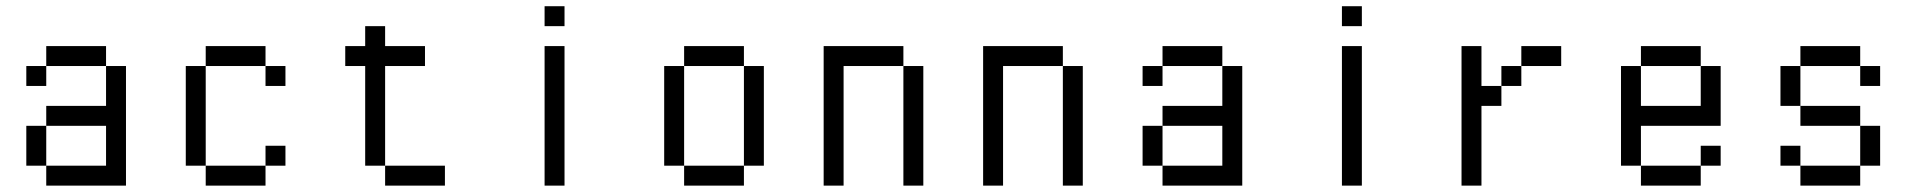

<svg xmlns="http://www.w3.org/2000/svg" viewBox="-20 -582 6040 602"><path d="M62.5 -375H125V-312.5H62.5ZM62.5 -187.5H125V-62.5H62.5ZM312.5 -375H375V0H125V-62.5H312.5V-187.5H125V-250H312.5ZM125 -437.5H312.5V-375H125Z M812.5 -125H875V-62.5H812.5ZM625 -62.5H812.5V0H625ZM562.5 -375H625V-62.5H562.5ZM625 -437.5H812.5V-375H625ZM812.5 -375H875V-312.5H812.5Z M1125 -500H1187.5V-437.5H1312.5V-375H1187.5V-62.5H1125V-375H1062.5V-437.5H1125ZM1187.5 -62.5H1375V0H1187.5Z M1687.5 -437.5H1750V0H1687.5ZM1687.5 -562.5H1750V-500H1687.5Z M2312.5 -375H2375V-62.5H2312.5ZM2125 -62.5H2312.5V0H2125ZM2062.5 -375H2125V-62.5H2062.5ZM2125 -437.5H2312.5V-375H2125Z M2812.5 -375H2875V0H2812.5ZM2562.5 -437.5H2812.5V-375H2625V0H2562.5Z M3312.5 -375H3375V0H3312.5ZM3062.5 -437.5H3312.5V-375H3125V0H3062.5Z M3562.5 -375H3625V-312.5H3562.5ZM3562.5 -187.5H3625V-62.5H3562.5ZM3812.5 -375H3875V0H3625V-62.5H3812.5V-187.5H3625V-250H3812.5ZM3625 -437.5H3812.5V-375H3625Z M4187.5 -437.5H4250V0H4187.5ZM4187.5 -562.5H4250V-500H4187.5Z M4750 -437.5H4875V-375H4750ZM4687.5 -375H4750V-312.5H4687.5ZM4562.5 -437.5H4625V-312.5H4687.5V-250H4625V0H4562.5Z M5312.5 -125H5375V-62.5H5312.5ZM5125 -62.5H5312.5V0H5125ZM5062.5 -375H5125V-250H5312.5V-375H5375V-187.5H5125V-62.5H5062.5ZM5125 -437.5H5312.5V-375H5125Z M5562.5 -375H5625V-250H5562.5ZM5812.5 -187.5H5875V-62.5H5812.5ZM5625 -62.5H5812.5V0H5625ZM5562.5 -125H5625V-62.5H5562.5ZM5625 -250H5812.5V-187.5H5625ZM5812.5 -375H5875V-312.5H5812.5ZM5625 -437.5H5812.5V-375H5625Z"/></svg>

Font: Pixel Operator Mono
Style: Regular
Weight: 400
Monospace: yes
Designer: Jayvee Enaguas (HarvettFox96)
Version: 2016.04.25